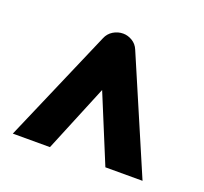

<svg xmlns="http://www.w3.org/2000/svg" viewBox="-83 -636 651 612"><g transform="rotate(20 242.5 -330.0)"><path d="M236 -348 142 -120H16L182 -504Q189 -521 204.5 -530.5Q220 -540 238 -540Q254 -540 269 -531Q284 -522 291 -505L456 -120H330Z"/></g></svg>

Font: Morrison Black
Style: Regular
Weight: 900
Designer: Pablo Impallari, Rodrigo Fuenzalida (Modified by Dan O. Williams)
Version: Version 0.03;June 6, 2019;FontCreator 11.5.0.2425 64-bit; tt